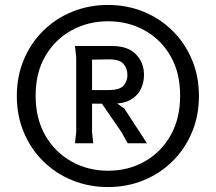

<svg xmlns="http://www.w3.org/2000/svg" viewBox="-20 -736 872 776"><path d="M283 -157 288 -202V-505L283 -550H434Q497 -550 529.5 -516.5Q562 -483 562 -433Q562 -404 550 -377.5Q538 -351 510 -334Q482 -317 434 -317H352V-202L357 -157ZM496 -157 471 -202 376 -340H421L482 -298L574 -157ZM352 -372H417Q464 -372 479.5 -390Q495 -408 495 -433Q495 -460 478.5 -478.5Q462 -497 416 -496L352 -495ZM416 20Q340 20 273 -7Q206 -34 155.5 -83.5Q105 -133 76.5 -200.5Q48 -268 48 -348Q48 -428 76.5 -495.5Q105 -563 155.5 -612.5Q206 -662 273 -689Q340 -716 416 -716Q493 -716 559.5 -689Q626 -662 676.5 -612.5Q727 -563 755.5 -495.5Q784 -428 784 -348Q784 -268 755.5 -200.5Q727 -133 676.5 -83.5Q626 -34 559.5 -7Q493 20 416 20ZM417 -46Q498 -46 564 -83Q630 -120 669 -188Q708 -256 708 -349Q708 -443 669 -510Q630 -577 564 -613.5Q498 -650 417 -650Q336 -650 269.5 -613.5Q203 -577 163.5 -510Q124 -443 124 -349Q124 -256 163.5 -188Q203 -120 269.5 -83Q336 -46 417 -46Z"/></svg>

Font: AR One Sans Medium
Style: Regular
Weight: 500
Designer: Niteesh Yadav
Foundry: Niteesh Yadav
Version: Version 1.001;gftools[0.9.33]